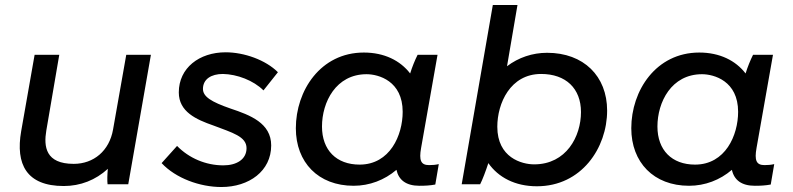

<svg xmlns="http://www.w3.org/2000/svg" viewBox="-20 -740 3183 771"><path d="M236 7C303 7 364 -17 413 -62C411 -41 410 -14 412 0H495L586 -520H487L434 -220C419 -134 356 -82 276 -82C163 -82 155 -151 166 -216L218 -520H119L65 -213C42 -81 86 7 236 7Z M869 11C980 11 1069 -53 1069 -156C1069 -246 984 -278 906 -304C828 -331 795 -352 795 -383C795 -422 828 -443 875 -443C932 -442 998 -417 1038 -377L1096 -450C1047 -499 961 -530 886 -530C780 -530 698 -467 698 -369C698 -291 768 -260 837 -236C913 -207 970 -192 970 -145C970 -100 930 -76 877 -76C806 -76 739 -105 691 -154L629 -85C686 -24 783 11 869 11Z M1664 6C1687 6 1707 5 1728 1L1742 -81C1729 -78 1717 -77 1703 -77C1670 -77 1662 -96 1671 -146L1737 -520H1657C1646 -498 1635 -471 1627 -445C1587 -497 1523 -529 1441 -529C1267 -529 1168 -376 1168 -225C1168 -88 1258 6 1400 6C1464 6 1524 -17 1572 -58C1581 -17 1611 6 1664 6ZM1452 -442C1500 -442 1597 -415 1597 -291C1597 -197 1546 -79 1424 -79C1331 -79 1273 -137 1273 -232C1273 -330 1329 -442 1452 -442Z M1834 0H1908C1917 -17 1931 -54 1941 -85C1981 -28 2048 8 2136 8C2315 8 2418 -146 2418 -296C2418 -434 2324 -528 2177 -528C2118 -528 2062 -509 2016 -474L2058 -720H1959ZM2125 -80C2075 -80 1977 -107 1977 -231C1977 -325 2029 -443 2153 -443C2252 -443 2313 -385 2313 -290C2313 -192 2254 -80 2125 -80Z M3011 6C3034 6 3054 5 3075 1L3089 -81C3076 -78 3064 -77 3050 -77C3017 -77 3009 -96 3018 -146L3084 -520H3004C2993 -498 2982 -471 2974 -445C2934 -497 2870 -529 2788 -529C2614 -529 2515 -376 2515 -225C2515 -88 2605 6 2747 6C2811 6 2871 -17 2919 -58C2928 -17 2958 6 3011 6ZM2799 -442C2847 -442 2944 -415 2944 -291C2944 -197 2893 -79 2771 -79C2678 -79 2620 -137 2620 -232C2620 -330 2676 -442 2799 -442Z"/></svg>

Font: Fixel Display Medium
Style: Italic
Weight: 500
Italic angle: -10°
Designer: AlfaBravo + MacPaw
Foundry: Kyrylo Tkachov, Marchela Mozhyna, Serhii Makarenko, Maria Weinstein, Zakhar Kryvoshyya
Version: Version 1.210;Glyphs 3.2 (3217)